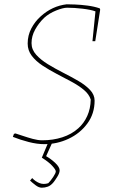

<svg xmlns="http://www.w3.org/2000/svg" viewBox="-20 -666 529 895"><path d="M187 6Q153 6 114 -4Q75 -14 40 -28L45 -42L52 -44Q65 -40 87 -32.5Q109 -25 133 -18.5Q157 -12 177 -12Q227 -12 270.5 -26Q314 -40 345 -68Q371 -91 386.5 -125Q402 -159 403 -202Q395 -227 371 -247Q347 -267 313.5 -285Q280 -303 244.5 -321.5Q209 -340 178 -360.5Q147 -381 128 -406Q109 -431 109 -463Q109 -501 126 -533.5Q143 -566 170 -590Q223 -638 291 -646Q304 -646 330 -645Q356 -644 387.5 -640Q419 -636 445 -627L447 -621L424 -474H411L425 -613Q403 -621 364.5 -625.5Q326 -630 293 -630Q274 -630 241.5 -617Q209 -604 186 -583Q161 -559 144 -528.5Q127 -498 127 -465Q127 -435 148.5 -411Q170 -387 203.5 -366.5Q237 -346 274.5 -327Q312 -308 345.5 -288.5Q379 -269 400 -246.5Q421 -224 421 -197Q421 -136 387 -90Q353 -44 299.5 -19Q246 6 187 6ZM175 209Q161 209 146 197.5Q131 186 120 176L130 164Q145 180 164 187.5Q183 195 205 188Q216 177 228 159Q240 141 240 133Q240 125 223.5 107Q207 89 175 69L204 0H223L195 62Q218 75 238 94Q258 113 258 128Q258 141 246.5 159Q235 177 230 183Q217 199 203 204Q189 209 175 209Z"/></svg>

Font: Labrada Thin
Style: Italic
Weight: 100
Italic angle: -7°
Designer: Mercedes Jáuregui
Foundry: Omnibus-Type Team
Version: Version 1.000; ttfautohint (v1.8.4.7-5d5b)